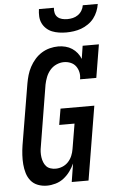

<svg xmlns="http://www.w3.org/2000/svg" viewBox="-63 -997 638 1047"><g transform="rotate(-5 256.5 -473.5)"><path d="M151 8Q125 8 101.5 -1Q78 -10 63 -28.5Q48 -47 41 -70.5Q34 -94 32 -119Q30 -144 31.5 -170Q33 -196 37 -222L93 -556Q97 -579 103.5 -601.5Q110 -624 121.5 -645.5Q133 -667 149.5 -686Q166 -705 187 -718Q208 -731 231.5 -737Q255 -743 278 -743Q298 -743 317.5 -738Q337 -733 353 -722.5Q369 -712 381 -697Q393 -682 400 -664L411 -735H500L470 -554H381Q385 -574 381 -592.5Q377 -611 366.5 -625.5Q356 -640 338.5 -647.5Q321 -655 301 -655Q281 -655 260.5 -646Q240 -637 225.5 -620Q211 -603 203 -582.5Q195 -562 191 -542L136 -207Q133 -192 132.5 -177.5Q132 -163 134 -149Q136 -135 141 -122Q146 -109 155 -99Q164 -89 178 -84.5Q192 -80 206 -80Q225 -80 243.5 -87.5Q262 -95 275.5 -109.5Q289 -124 296.5 -142Q304 -160 307 -179L330 -316H246L261 -404H446L379 0H287L303 -100Q293 -78 278 -57.5Q263 -37 243 -21.5Q223 -6 198.5 1Q174 8 151 8ZM329 -815Q309 -815 289 -818Q269 -821 251.5 -828Q234 -835 220 -848Q206 -861 198 -878Q190 -895 189 -915Q188 -935 191 -955H273Q271 -940 274.5 -926Q278 -912 288 -903Q298 -894 312 -890.5Q326 -887 341 -887Q356 -887 371 -890.5Q386 -894 399 -903Q412 -912 420.5 -926Q429 -940 431 -955H513Q510 -935 502 -915Q494 -895 481 -878Q468 -861 449 -848Q430 -835 410.5 -828Q391 -821 370 -818Q349 -815 329 -815Z"/></g></svg>

Font: Iosevka Curly Slab Semibold
Style: Italic
Weight: 600
Italic angle: -9°
Monospace: yes
Designer: Belleve Invis
Foundry: Belleve Invis
Version: Version 22.1.2; ttfautohint (v1.8.4)